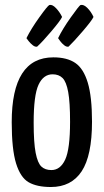

<svg xmlns="http://www.w3.org/2000/svg" viewBox="-20 -740 416 770"><path d="M27 0ZM194 -510Q249 -510 282 -487.5Q315 -465 332 -408.5Q349 -352 349 -252Q349 -116 307.5 -53Q266 10 184 10Q128 10 95 -9Q62 -28 44.5 -84.5Q27 -141 27 -250Q27 -510 194 -510ZM186 -58Q222 -58 241.5 -100Q261 -142 261 -252Q261 -330 253.5 -371Q246 -412 231 -427Q216 -442 191 -442Q154 -442 134.5 -400Q115 -358 115 -248Q115 -168 123 -127Q131 -86 146 -72Q161 -58 186 -58ZM229 -672Q222 -657 186 -614.5Q150 -572 129 -553Q121 -551 111.5 -558.5Q102 -566 95 -575Q88 -584 86 -587Q105 -625 138 -671Q171 -717 178 -720Q190 -723 205 -707Q220 -691 229 -672ZM355 -672Q348 -657 311.5 -614.5Q275 -572 255 -553Q247 -551 237.5 -558.5Q228 -566 221.5 -575Q215 -584 213 -587Q231 -624 264 -670.5Q297 -717 303 -720Q316 -723 331 -707.5Q346 -692 355 -672Z"/></svg>

Font: Yanone Kaffeesatz
Style: Regular
Weight: 400
Designer: Yanone (Cyrillic: Daniel Pouzeot & Huerta Tipografica)
Foundry: Yanone
Version: Version 1.100;PS 001.100;hotconv 1.0.70;makeotf.lib2.5.58329